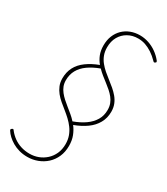

<svg xmlns="http://www.w3.org/2000/svg" viewBox="-408 -1282 1681 1935"><g transform="rotate(30 432.5 -315.0)"><path d="M249 500Q197 500 152.5 487.5Q108 475 72.5 454Q37 433 10.5 408Q-16 383 -30 360Q-35 353 -36 347Q-37 341 -27 333Q-17 325 -11 328.5Q-5 332 1 342Q29 377 66.5 404Q104 431 151 446Q198 461 253 461Q305 461 352.5 443Q400 425 438 390.5Q476 356 498 307Q520 258 520 196Q520 144 504.5 101.5Q489 59 463 24Q437 -11 405.5 -40.5Q374 -70 340 -97Q306 -124 273.5 -151.5Q241 -179 216 -210Q191 -241 175.5 -278.5Q160 -316 160 -362Q160 -436 190 -493.5Q220 -551 279.5 -594.5Q339 -638 421 -669Q390 -705 371.5 -751.5Q353 -798 353 -858Q353 -921 373.5 -971Q394 -1021 430.5 -1056.5Q467 -1092 516.5 -1111Q566 -1130 623 -1130Q674 -1130 724 -1113.5Q774 -1097 817.5 -1066Q861 -1035 894 -994Q900 -985 900.5 -980.5Q901 -976 892 -969Q884 -963 878.5 -964.5Q873 -966 868 -972Q828 -1013 787.5 -1039.5Q747 -1066 707 -1079.5Q667 -1093 623 -1093Q557 -1093 505 -1063.5Q453 -1034 423.5 -982Q394 -930 394 -859Q394 -810 409 -770.5Q424 -731 450 -699Q476 -667 507.5 -639.5Q539 -612 574 -585.5Q609 -559 641 -531.5Q673 -504 699 -473Q725 -442 740.5 -403.5Q756 -365 756 -317Q756 -244 723 -185Q690 -126 630 -83Q570 -40 489 -10Q520 30 539.5 80Q559 130 559 194Q559 265 534 321.5Q509 378 466 417.5Q423 457 366.5 478.5Q310 500 249 500ZM465 -38Q542 -66 597.5 -105Q653 -144 684 -195.5Q715 -247 715 -314Q715 -354 703 -386Q691 -418 669 -445.5Q647 -473 620 -496.5Q593 -520 563 -543Q533 -566 502.5 -590.5Q472 -615 446 -642Q368 -613 313 -574Q258 -535 229 -483Q200 -431 200 -364Q200 -327 212 -296.5Q224 -266 245 -239.5Q266 -213 292.5 -189Q319 -165 349 -141Q379 -117 409 -92Q439 -67 465 -38Z"/></g></svg>

Font: Playwrite CU Thin
Style: Regular
Weight: 250
Designer: Veronika Burian, José Scaglione
Foundry: TypeTogether
Version: Version 1.002